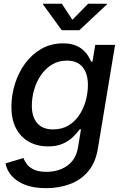

<svg xmlns="http://www.w3.org/2000/svg" viewBox="-20 -775 650 1010"><path d="M222.7 214.8Q157.2 214.8 112.3 197.3Q67.4 179.7 41.5 150.1Q15.6 120.6 8.8 84.5L103.5 56.2Q109.4 73.2 122.3 89.8Q135.3 106.4 159.7 117.7Q184.1 128.9 224.1 128.9Q289.1 128.9 334.2 96.4Q379.4 64 390.1 1.5L406.2 -95.2L398.4 -93.8Q383.8 -73.2 362.1 -52.7Q340.3 -32.2 309.1 -18.6Q277.8 -4.9 232.9 -4.9Q175.8 -4.9 132.1 -29.3Q88.4 -53.7 64.2 -100.1Q40 -146.5 40 -212.4Q40 -274.4 58.6 -333.7Q77.1 -393.1 112.3 -441.2Q147.5 -489.3 197.8 -518.1Q248 -546.9 311.5 -546.9Q347.7 -546.9 373 -537.6Q398.4 -528.3 415.5 -513.4Q432.6 -498.5 443.1 -481.7Q453.6 -464.8 459.5 -450.2L466.8 -451.7L481 -539.1H585.4L494.6 8.3Q482.4 81.1 443.6 126.7Q404.8 172.4 347.4 193.6Q290 214.8 222.7 214.8ZM259.3 -94.2Q305.2 -94.2 339.6 -114.7Q374 -135.3 397 -169.7Q419.9 -204.1 431.2 -245.6Q442.4 -287.1 442.4 -329.1Q442.4 -387.7 414.6 -421.9Q386.7 -456.1 331.5 -456.1Q287.6 -456.1 253.2 -435.1Q218.8 -414.1 195.1 -379.4Q171.4 -344.7 159.4 -302.5Q147.5 -260.3 147.5 -217.8Q147.5 -160.2 175.8 -127.2Q204.1 -94.2 259.3 -94.2ZM305.2 -755.4 360.8 -670.9 443.8 -755.4H543L542.5 -752L397.5 -616.2H304.7L206.1 -752L206.5 -755.4Z"/></svg>

Font: Inter 18pt Medium
Style: Italic
Weight: 500
Italic angle: -9.3988°
Designer: Rasmus Andersson
Foundry: rsms
Version: Version 4.001;git-66647c0bb